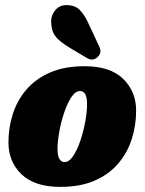

<svg xmlns="http://www.w3.org/2000/svg" viewBox="-20 -721 566 751"><path d="M311 -462Q411 -462 461.8 -412.5Q512.5 -363 512.5 -288.5Q512.5 -231 495.5 -177.5Q478.5 -124 442.8 -81.8Q407 -39.5 350.8 -14.8Q294.5 10 216 10Q115.5 10 64.2 -39.2Q13 -88.5 13 -164Q13 -221 30 -274.5Q47 -328 83 -370.2Q119 -412.5 175.5 -437.2Q232 -462 311 -462ZM232 -87Q250.5 -87 266.5 -111.2Q282.5 -135.5 294.8 -172.2Q307 -209 313.8 -247Q320.5 -285 320.5 -312.5Q320.5 -342.5 312.8 -353.8Q305 -365 293.5 -365Q275 -365 259 -340.8Q243 -316.5 230.8 -279.8Q218.5 -243 211.8 -205Q205 -167 205 -139.5Q205 -109.5 213 -98.2Q221 -87 232 -87ZM325 -631.5 369 -537Q379.5 -514 361 -497Q342 -481 321 -493.5L255.5 -532.5Q211 -559 195.5 -580.8Q180 -602.5 180 -638.5Q180 -661.5 196.2 -681.2Q212.5 -701 240 -701Q272.5 -701 291 -683Q309.5 -665 325 -631.5Z"/></svg>

Font: Fraunces 144pt S100 Black
Style: Italic
Weight: 900
Italic angle: -16°
Version: Version 1.000; ttfautohint (v1.8.3)